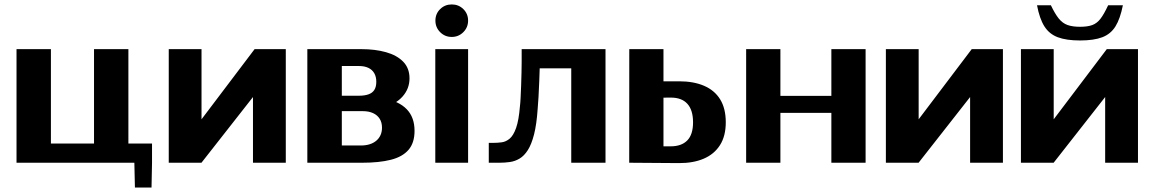

<svg xmlns="http://www.w3.org/2000/svg" viewBox="-20 -723 5119 853"><path d="M655.4 0H524.5V-85.2H655.4ZM53.4 -504.7H206.2V-85.2H397.7V-504.7H550.4V0H53.4ZM576.9 0H655.4L653.2 110H579.4Z M729.7 0V-504.7H875.3V-157.3L841.9 -148.8L1111.1 -504.7H1249.7V0H1103.9V-330.8L1147.8 -347.9L875 0Z M1345.4 0V-504.7H1585.1Q1646.3 -504.7 1694.7 -491.2Q1743.2 -477.7 1771.2 -449Q1799.3 -420.3 1799.3 -374.8Q1799.3 -329.4 1769 -294.8Q1738.7 -260.2 1679.6 -242.1L1684.1 -286.7Q1718.1 -280.1 1743.8 -267.9Q1769.5 -255.8 1786.8 -237.9Q1804.2 -220 1812.9 -196.1Q1821.7 -172.1 1821.7 -141.7Q1821.7 -88.5 1795 -57.4Q1768.3 -26.3 1716.6 -13.2Q1664.8 0 1589.4 0ZM1498.6 -3.7 1385.2 -76.6H1583.1Q1605 -76.6 1622.4 -82.1Q1639.8 -87.6 1652 -98.1Q1664.3 -108.6 1670.7 -123.1Q1677.1 -137.7 1677.1 -155.7Q1677.1 -179.1 1666.8 -195.3Q1656.6 -211.6 1637.5 -220.4Q1618.4 -229.2 1591.7 -229.2H1467.6L1498.6 -285.8ZM1498.6 -240.6 1484.9 -297.7H1574.1Q1599.6 -297.7 1616.9 -303.8Q1634.3 -309.8 1643 -323.4Q1651.8 -337.1 1651.8 -359.6Q1651.8 -382 1642.8 -397.6Q1633.9 -413.2 1616.8 -421.4Q1599.6 -429.7 1574.7 -429.7H1386.7L1498.6 -494.9Z M1913.9 0V-504.7H2059.6V0ZM1986.9 -558.9Q1956.6 -558.9 1935.5 -580.1Q1914.4 -601.2 1914.4 -631.5Q1914.4 -661.8 1935.5 -682.6Q1956.6 -703.3 1987 -703.3Q2017.4 -703.3 2038.5 -682.6Q2059.6 -661.8 2059.6 -631.5Q2059.6 -601.2 2038.4 -580.1Q2017.2 -558.9 1986.9 -558.9Z M2517.9 0V-497.2L2656.6 -419.5H2297.6V-504.7H2670.1V0ZM2151.5 0V-88.3H2172.7Q2190.7 -88.3 2209.2 -90.8Q2227.7 -93.2 2244.3 -107Q2260.8 -120.8 2272.8 -154.4Q2284.8 -188 2289.9 -250.5Q2291.7 -264.6 2292.9 -288.7Q2294.2 -312.8 2295.2 -342Q2296.3 -371.2 2296.9 -400.5Q2297.4 -429.9 2297.7 -454.6Q2297.9 -479.4 2297.6 -494H2379.4Q2379.4 -472.5 2378.3 -437.2Q2377.3 -401.9 2375.8 -363.1Q2374.2 -324.4 2372.4 -291.1Q2370.5 -257.7 2368.7 -239.4Q2364.1 -171 2352.8 -126.5Q2341.4 -81.9 2325.1 -56.3Q2308.8 -30.6 2288.4 -18.5Q2268 -6.4 2245.3 -3.2Q2222.7 0 2199.2 0Z M2775.4 0 2775.7 -504.7H2927.6V-325L2856.9 -361.8H2997.6Q3061.7 -361.8 3108.1 -341.8Q3154.6 -321.8 3179.5 -281.5Q3204.4 -241.1 3204.4 -179.6Q3204.4 -118.6 3178.7 -78.3Q3153.1 -37.9 3106.4 -18Q3059.8 1.8 2997.2 1.6ZM2927.6 -6.7 2792.2 -72.4 2959.5 -72.9Q3007.6 -72.9 3033.3 -99Q3059 -125.1 3059 -179.6Q3059 -234.2 3033.7 -261.9Q3008.4 -289.7 2959.5 -289.4L2892 -288.9L2927.6 -352.7Z M3294.9 0V-504.7H3447.1V-214.2L3318 -297H3802.6L3673.5 -214.2V-504.7H3825.6V0H3673.5V-303.8L3802.6 -221.5H3318L3447.1 -303.8V0Z M3915.7 0V-504.7H4061.3V-157.3L4027.9 -148.8L4297.1 -504.7H4435.7V0H4289.9V-330.8L4333.8 -347.9L4061 0Z M4515.7 0V-504.7H4661.3V-157.3L4627.9 -148.8L4897.1 -504.7H5035.7V0H4889.9V-330.8L4933.8 -347.9L4661 0ZM4778.3 -543.2Q4717.7 -543.2 4679.6 -557.5Q4641.5 -571.8 4620 -605.8Q4598.4 -639.9 4587.2 -699.6H4648.8Q4667.1 -661.1 4684 -640.3Q4700.9 -619.6 4723 -611.8Q4745.1 -604 4778.3 -604Q4812.1 -604 4833 -611.8Q4853.9 -619.6 4869.6 -640.3Q4885.3 -661.1 4903.2 -699.6H4968.6Q4956.8 -639.9 4935.7 -605.8Q4914.6 -571.8 4877.1 -557.5Q4839.5 -543.2 4778.3 -543.2Z"/></svg>

Font: Russolo 10pt ExtraLight
Style: Regular
Weight: 200
Designer: Micah Stupak-Hahn
Version: Version 1.000